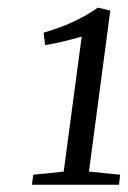

<svg xmlns="http://www.w3.org/2000/svg" viewBox="-20 -920 344 517"><path d="M69.5 -449.5 151.5 -458 200 -821.5Q188.5 -818 172.2 -813.8Q156 -809.5 138 -805.5Q120 -801.5 101.5 -798.5L97.5 -832Q116.5 -837.5 136.8 -844.8Q157 -852 176.5 -861Q196 -870 213.2 -880Q230.5 -890 243.5 -899.5L277 -891.5L219.5 -458L303.5 -449.5L300.5 -422.5H66Z"/></svg>

Font: Merriweather 60pt Light
Style: Italic
Weight: 300
Italic angle: -7.8°
Version: Version 2.101